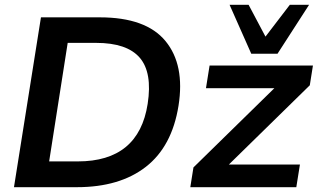

<svg xmlns="http://www.w3.org/2000/svg" viewBox="-20 -777 1328 797"><path d="M38 0 150 -705H394Q586 -705 667 -606.5Q748 -508 721 -338Q694 -169 585.5 -84.5Q477 0 299 0ZM184 -107H303Q556 -107 593 -346Q613 -476 560 -537.5Q507 -599 379 -599H261ZM770 0 783 -82 1119 -411H835L850 -505H1279L1266 -423L930 -94H1225L1210 0ZM1023 -554 933 -757H1012L1082 -625L1183 -757H1263L1132 -554Z"/></svg>

Font: Mulish
Style: Bold Italic
Weight: 700
Italic angle: -9°
Designer: Vernon Adams
Foundry: Vernon Adams
Version: Version 3.603; ttfautohint (v1.8.3)